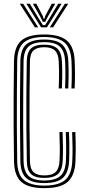

<svg xmlns="http://www.w3.org/2000/svg" viewBox="-20 -989 465 1017"><path d="M214.4 7.6Q130 7.6 92.8 -25.5Q55.6 -58.7 54.2 -135Q52.7 -232.3 52.2 -316.9Q51.7 -401.5 52.2 -485.4Q52.8 -569.4 54.1 -664.7Q55.3 -741.3 92.8 -773.9Q130.3 -806.4 213.8 -806.4Q296.8 -806.4 334.7 -773.7Q372.7 -741 375.7 -664.3Q376.6 -645.2 376.9 -627.4Q377.2 -609.6 377.2 -592.3Q377.1 -574.9 376.7 -557.1Q376.2 -539.3 375.3 -520.3H358.4Q359.5 -545.7 360 -568.9Q360.5 -592.2 360.2 -615.5Q359.9 -638.8 358.8 -663.8Q355.8 -733.6 321.8 -763.3Q287.8 -793 213.8 -793Q139.4 -793 105.7 -763.4Q72.1 -733.9 71.1 -664.3Q70.1 -581.1 69.5 -494.7Q68.9 -408.3 69.2 -318.6Q69.6 -228.9 71.1 -135.4Q72.3 -63.1 107.5 -34.5Q142.8 -5.9 214.4 -5.9Q290.9 -5.9 325.4 -36Q359.8 -66.1 362.8 -135.4Q364.6 -170.3 364.3 -206.8Q364 -243.2 362.2 -289.3H379.1Q381.3 -232.9 381.1 -198.4Q380.9 -163.9 379.7 -135Q376.7 -59.1 338.6 -25.7Q300.6 7.6 214.4 7.6ZM214.4 -19.3Q147.9 -19.3 118.5 -46.3Q89.1 -73.3 87.9 -135.4Q86.4 -234.7 85.9 -318.9Q85.4 -403.2 86 -486.1Q86.6 -569 87.9 -664.3Q88.7 -726.3 118.1 -752.9Q147.4 -779.5 213.8 -779.5Q283.2 -779.5 311.3 -751.2Q339.5 -722.9 342 -662.8Q342.8 -645.1 343.1 -628.5Q343.5 -611.9 343.4 -595.1Q343.4 -578.3 342.9 -559.9Q342.5 -541.6 341.6 -520.3H324.7Q326.2 -555.1 326.5 -580.3Q326.7 -605.6 326.3 -625.1Q326 -644.7 325.1 -662.5Q322.9 -715.2 298.7 -740.5Q274.4 -765.8 213.8 -765.8Q156.1 -765.8 130.9 -742.1Q105.6 -718.3 104.8 -663.8Q103.8 -580.5 103.1 -495.8Q102.3 -411.2 102.7 -322.1Q103 -233 104.8 -135.8Q106 -80.9 131.4 -56.9Q156.7 -33 214.4 -33Q272.4 -33 299.4 -56.6Q326.4 -80.3 329.1 -136.8Q330.2 -158.8 330.4 -182.5Q330.7 -206.1 330.1 -232.6Q329.6 -259.1 328.5 -289.3H345.4Q346.9 -253.1 347.2 -225.8Q347.5 -198.4 347.2 -176.9Q346.9 -155.4 346 -136.4Q343.3 -75.6 313.9 -47.5Q284.5 -19.3 214.4 -19.3ZM214.4 -46.5Q166 -46.5 144.4 -67.1Q122.8 -87.8 122 -135.8Q120.4 -227.1 119.8 -310.7Q119.2 -394.3 119.7 -480.2Q120.2 -566.1 121.7 -663.8Q122.6 -711.1 143.9 -731.8Q165.3 -752.4 213.8 -752.4Q262 -752.4 284 -731.3Q306 -710.2 308.2 -661.4Q309.3 -637.4 309.6 -614.5Q309.8 -591.6 309.4 -568.4Q308.9 -545.2 307.8 -520.3H290.9Q292.1 -546 292.5 -569.1Q292.9 -592.2 292.7 -614.8Q292.4 -637.4 291.3 -661.4Q289.5 -703.3 271.3 -721.1Q253.1 -738.9 213.8 -738.9Q176.8 -738.9 158.1 -722.3Q139.4 -705.7 138.6 -662.8Q137.2 -578.8 136.5 -495.9Q135.7 -413 136.3 -324.8Q136.8 -236.7 138.6 -136.8Q139.4 -94.2 157.9 -77Q176.4 -59.9 214.4 -59.9Q256.4 -59.9 275 -78.2Q293.5 -96.5 295.3 -137.8Q297.1 -172 296.8 -207.9Q296.5 -243.9 294.7 -289.3H311.6Q313.3 -243.9 313.6 -207.6Q313.9 -171.2 312.2 -137.8Q310 -89.1 287.5 -67.8Q264.9 -46.5 214.4 -46.5ZM84.7 -969.2H102.6L182.3 -844.4H164.8ZM119.7 -969.2H138L191.1 -881.4L207.4 -855.9H219L235.1 -881.3L288.2 -969.2H306.5L228.8 -844.4H197.4ZM154.2 -969.2H172.5L207.1 -903.6L210.6 -890.2H215.8L219.1 -903.6L254.1 -969.2H272.4L229.8 -894.3L219.4 -873.2H207L196.7 -894.3ZM323.6 -969.2H341.5L261.4 -844.4H243.9Z"/></svg>

Font: Big Shoulders Inline Text SC Thin
Style: Regular
Weight: 100
Designer: Patric King
Foundry: XO Type Co
Version: Version 2.002